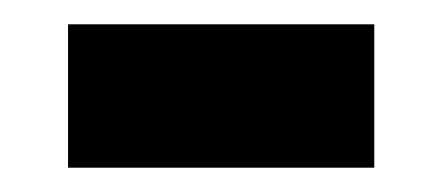

<svg xmlns="http://www.w3.org/2000/svg" viewBox="-20 -362 363 158"><path d="M36 -224H288V-342H36Z"/></svg>

Font: Noto Sans Kannada ExtraCondensed
Style: Bold
Weight: 700
Width: 2
Designer: Jelle Bosma - Monotype Design Team
Foundry: Monotype Imaging Inc.
Version: Version 2.005